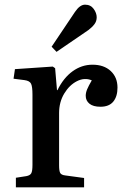

<svg xmlns="http://www.w3.org/2000/svg" viewBox="-20 -802 532 822"><path d="M48 0V-41L93 -48Q109 -51 114 -60.5Q119 -70 119 -96V-397Q119 -431 113 -443.5Q107 -456 85 -459L38 -465L44 -506L206 -517L216 -510L224 -416H226Q252 -469 291 -497Q330 -525 376 -525Q425 -525 454 -498Q483 -471 483 -427Q483 -389 465 -367Q447 -345 410 -345Q379 -345 363 -358Q347 -371 347 -392Q347 -405 353 -419.5Q359 -434 373 -458Q342 -471 309.5 -454.5Q277 -438 255 -401.5Q233 -365 233 -318V-94Q233 -71 237.5 -62Q242 -53 259 -51L340 -40V0ZM222 -580 201 -602 301 -751Q322 -782 344 -782Q368 -782 381 -764Q394 -746 394 -728Q394 -711 384 -698Q374 -685 358 -673Z"/></svg>

Font: Literata 36pt Medium
Style: Regular
Weight: 500
Designer: Latin by Veronika Burian and Jose Scaglione. Greek by Irene Vlachou. Cyrillic by Vera Evstafieva.
Foundry: TypeTogether
Version: Version 3.002